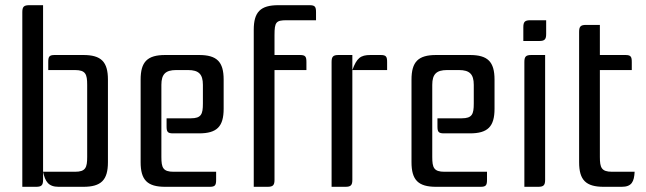

<svg xmlns="http://www.w3.org/2000/svg" viewBox="-20 -720 2490 740"><path d="M191 -508C170 -508 166 -502 166 -481V-450H269C310 -450 316 -434 316 -393V-115C316 -74 310 -58 269 -58H146V-700H93C72 -700 66 -694 66 -673V0H119C140 0 146 -6 146 -27V-58C154 -20 167 0 206 0H301C370 0 396 -26 396 -95V-413C396 -482 370 -508 301 -508Z M649 -58C608 -58 602 -74 602 -115V-393C602 -434 618 -450 659 -450H705C746 -450 762 -434 762 -393V-321C762 -280 756 -264 715 -264H622V-233C622 -212 626 -206 647 -206H747C816 -206 842 -232 842 -301V-413C842 -482 816 -508 747 -508H617C548 -508 522 -482 522 -413V-95C522 -26 548 0 617 0H788C809 0 813 -6 813 -27V-58Z M1053 -700C984 -700 958 -674 958 -605V0H1011C1032 0 1038 -6 1038 -27V-450H1161V-481C1161 -502 1157 -508 1136 -508H1038V-585C1038 -635 1044 -642 1085 -642H1198V-673C1198 -694 1194 -700 1173 -700Z M1472 -450V-481C1472 -502 1468 -508 1447 -508H1408C1369 -508 1355 -496 1338 -450V-508H1285C1264 -508 1258 -502 1258 -481V0H1311C1332 0 1338 -6 1338 -27V-450Z M1693 -58C1652 -58 1646 -74 1646 -115V-393C1646 -434 1662 -450 1703 -450H1749C1790 -450 1806 -434 1806 -393V-321C1806 -280 1800 -264 1759 -264H1666V-233C1666 -212 1670 -206 1691 -206H1791C1860 -206 1886 -232 1886 -301V-413C1886 -482 1860 -508 1791 -508H1661C1592 -508 1566 -482 1566 -413V-95C1566 -26 1592 0 1661 0H1832C1853 0 1857 -6 1857 -27V-58Z M1997 -562H2058C2079 -562 2085 -568 2085 -589V-642H2024C2003 -642 1997 -636 1997 -615ZM2028 -508C2007 -508 2001 -502 2001 -481V0H2054C2075 0 2081 -6 2081 -27V-508Z M2292 -508V-624H2239C2218 -624 2212 -618 2212 -597V-95C2212 -26 2238 0 2307 0H2376C2415 0 2424 -20 2426 -58H2339C2298 -58 2292 -74 2292 -115V-450H2415V-481C2415 -502 2411 -508 2390 -508Z"/></svg>

Font: Rationale One
Style: Regular
Weight: 400
Designer: Cyreal (www.cyreal.org)
Foundry: Cyreal (www.cyreal.org)
Version: Version 1.001